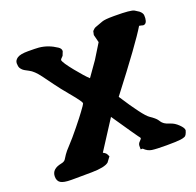

<svg xmlns="http://www.w3.org/2000/svg" viewBox="-119 -796 943 922"><g transform="rotate(-20 352.5 -335.0)"><path d="M652.3 -584.5Q610.4 -513.7 443.8 -297.4Q522.5 -175.3 549.8 -157Q577.1 -138.7 585 -126.7Q592.8 -114.7 596.4 -111.3Q600.1 -107.9 604.5 -104.5Q613.3 -98.1 633.3 -92Q653.3 -85.9 672.1 -67.6Q690.9 -49.3 690.9 -38.1V-36.6Q684.1 -12.2 674.3 -8.3Q664.6 -4.4 653.3 -2.9Q633.8 0 580.8 0Q527.8 0 506.3 -3.2Q484.9 -6.3 466.8 -24.4H456.5V-42Q456.5 -53.2 465.8 -62Q475.1 -70.8 475.6 -75.7Q471.2 -83 467 -87.6Q462.9 -92.3 376 -219.7L280.3 -71.3Q291 -66.4 296.9 -59.1L304.2 -44.4L285.2 -19Q264.2 -2 199 -1.2Q133.8 -0.5 108.4 -0.5H93.3Q55.2 -0.5 39.8 -10Q24.4 -19.5 24.4 -42.5Q24.4 -81.1 74.7 -90.8Q90.8 -93.8 96.9 -103Q103 -112.3 110.8 -124.5Q118.7 -136.7 141.6 -160.9Q164.6 -185.1 200.2 -229.2Q235.8 -273.4 248 -290.5Q271.5 -322.3 272 -325.9Q272.5 -329.6 270 -334Q267.6 -338.4 263.2 -344.7Q252.9 -359.9 223.6 -394.8Q194.3 -429.7 171.4 -461.2Q148.4 -492.7 132.3 -514.6Q105.5 -550.8 82.3 -562.3Q59.1 -573.7 52.5 -580.3Q45.9 -586.9 43.5 -591.3Q38.6 -600.1 38.6 -615.7Q38.6 -631.3 54.2 -641.8Q69.8 -652.3 108.9 -652.3Q147.9 -652.3 164.1 -650.9Q210.9 -646.5 252.9 -618.2Q266.1 -609.4 266.1 -597.7V-595.7L257.8 -574.7Q243.2 -561.5 244.1 -556.6Q247.6 -542 286.1 -494.4Q324.7 -446.8 344.7 -428.7L397 -502.9L441.9 -575.7L442.9 -577.6L433.1 -616.7V-618.2L437 -636.2Q446.8 -647.5 455.3 -650.4Q463.9 -653.3 468.8 -655.3Q478.5 -658.7 493.2 -664.3Q507.8 -669.9 550.8 -669.9H560.5Q641.6 -669.9 657.2 -660.6Q672.9 -651.4 677.7 -647.5Q692.9 -634.8 692.9 -622.3Q692.9 -609.9 692.9 -608.9Q690.4 -580.1 672.4 -580.1H671.4Q662.1 -583 652.3 -584.5Z"/></g></svg>

Font: Drukaatie burti
Style: Heavy
Weight: 800
Version: Version 0.14